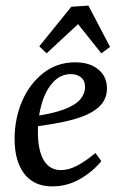

<svg xmlns="http://www.w3.org/2000/svg" viewBox="-20 -651 422 684"><path d="M248 -429Q300 -429 330.5 -403.5Q361 -378 361 -336Q361 -294 329 -267Q297 -240 236 -224Q175 -208 87 -198L90 -235Q164 -245 206 -260.5Q248 -276 265.5 -296.5Q283 -317 283 -341Q283 -364 268.5 -375.5Q254 -387 233 -387Q196 -387 169.5 -358.5Q143 -330 129 -283Q115 -236 115 -181Q115 -115 136 -80Q157 -45 197 -45Q225 -45 256 -61.5Q287 -78 320 -106L341 -77Q311 -40 265.5 -13.5Q220 13 166 13Q101 13 66.5 -32Q32 -77 32 -156Q32 -228 58.5 -290Q85 -352 134 -390.5Q183 -429 248 -429ZM120 -486 234 -627 295 -631 372 -484 341 -461 258 -565 146 -461Z"/></svg>

Font: Yrsa
Style: Italic
Weight: 400
Italic angle: -7.10001°
Designer: Anna Giedrys (Yrsa+Rasa design), David Brezina (Yrsa art-direction, Rasa art-direction, design)
Foundry: Rosetta Type Foundry
Version: Version 2.004